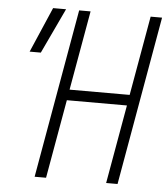

<svg xmlns="http://www.w3.org/2000/svg" viewBox="-51 -739 688 785"><g transform="rotate(5 293.0 -346.5)"><path d="M413.6 0 470.7 -323.2H224.1L167 0H120.1L242.2 -693.4H289.1L231.4 -367.2H478L535.6 -693.4H582.5L460.4 0ZM55.2 -507.8 135.3 -693.4H188.5L101.1 -507.8Z"/></g></svg>

Font: Cascadia Mono NF ExtraLight
Style: Italic
Weight: 200
Italic angle: -10°
Monospace: yes
Designer: Aaron Bell
Foundry: Saja Typeworks
Version: Version 2404.023; ttfautohint (v1.8.4)